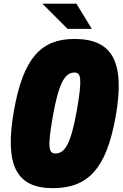

<svg xmlns="http://www.w3.org/2000/svg" viewBox="-20 -1006 665 1038"><path d="M345.2 -850.1H476.1L393.1 -986.3H209ZM265.6 11.2C455.1 11.2 555.2 -92.8 605.5 -377C658.2 -676.8 584.5 -795.4 382.3 -795.4C201.2 -795.4 105.5 -691.4 55.2 -407.2C2.4 -107.4 71.8 11.2 265.6 11.2ZM279.8 -176.3C243.2 -176.3 235.8 -207.5 265.6 -377C298.8 -565.4 333.5 -613.8 382.8 -613.8C418.5 -613.8 425.3 -580.1 395 -407.2C362.3 -222.2 328.1 -176.3 279.8 -176.3Z"/></svg>

Font: Decalotype Black Italic
Style: Regular
Weight: 900
Italic angle: -10°
Designer: Alfredo Marco Pradil
Foundry: Alfredo Marco Pradil
Version: Version 1.0